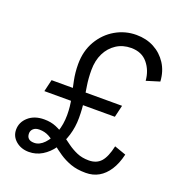

<svg xmlns="http://www.w3.org/2000/svg" viewBox="-124 -775 828 888"><g transform="rotate(20 289.5 -331.0)"><path d="M86 -281 100 -340H447L433 -281ZM394 9Q351 9 319.5 -2.5Q288 -14 263 -31Q238 -48 216.5 -65.5Q195 -83 173.5 -94.5Q152 -106 126 -106Q107 -106 96.5 -96.5Q86 -87 86 -73Q86 -57 95 -48.5Q104 -40 123 -40Q149 -40 172 -64Q195 -88 209 -127.5Q223 -167 223 -213Q223 -255 214.5 -294Q206 -333 198 -372Q190 -411 190 -452Q190 -517 219 -566.5Q248 -616 295.5 -643.5Q343 -671 398 -671Q447 -671 485.5 -650.5Q524 -630 548 -593Q572 -556 575 -506L510 -486Q506 -536 477 -571Q448 -606 396 -606Q355 -606 323.5 -585.5Q292 -565 274.5 -529.5Q257 -494 257 -447Q257 -407 262.5 -372Q268 -337 273.5 -301Q279 -265 279 -219Q279 -174 266.5 -133Q254 -92 231.5 -60Q209 -28 179 -10Q149 8 114 8Q76 8 50 -14Q24 -36 24 -69Q24 -106 53.5 -132Q83 -158 131 -158Q164 -158 190 -147Q216 -136 238 -120Q260 -104 282 -88Q304 -72 329.5 -61Q355 -50 388 -50Q426 -50 447.5 -74Q469 -98 481 -153L538 -133Q527 -86 506.5 -54.5Q486 -23 458 -7Q430 9 394 9Z"/></g></svg>

Font: Kantumruy Pro
Style: Italic
Weight: 400
Italic angle: -13°
Designer: Sovichet Tep
Foundry: Sovichet Tep
Version: Version 1.002